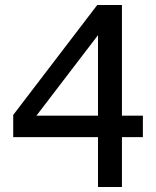

<svg xmlns="http://www.w3.org/2000/svg" viewBox="-20 -750 624 770"><path d="M370 -730H469V-286H553V-200H469V0H373V-200H33V-289ZM126 -286H373V-609Z"/></svg>

Font: Nacelle
Style: Regular
Weight: 400
Designer: Sora Sagano
Foundry: Sora Sagano
Version: Version 1.000;FEAKit 1.0